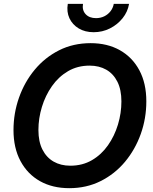

<svg xmlns="http://www.w3.org/2000/svg" viewBox="-20 -962 793 993"><path d="M338.4 11.2Q251.5 11.2 186.8 -25.1Q122.1 -61.5 85.9 -129.2Q49.8 -196.8 49.8 -289.1Q49.8 -376.5 78.4 -457.3Q106.9 -538.1 159.7 -601.6Q212.4 -665 285.6 -701.9Q358.9 -738.8 448.7 -738.8Q535.2 -738.8 599.9 -702.4Q664.6 -666 700.7 -598.6Q736.8 -531.2 736.8 -438Q736.8 -349.6 708 -269Q679.2 -188.5 626.5 -125.2Q573.7 -62 500.5 -25.4Q427.2 11.2 338.4 11.2ZM343.8 -105Q406.2 -105 455.3 -133.5Q504.4 -162.1 538.3 -210.4Q572.3 -258.8 590.1 -317.9Q607.9 -377 607.9 -437.5Q607.9 -498 587.2 -539.3Q566.4 -580.6 529.5 -601.6Q492.7 -622.6 443.4 -622.6Q380.9 -622.6 331.8 -593.8Q282.7 -564.9 248.8 -516.6Q214.8 -468.3 196.8 -409.2Q178.7 -350.1 178.7 -289.6Q178.7 -229.5 199.5 -188.5Q220.2 -147.5 257.3 -126.2Q294.4 -105 343.8 -105ZM464.4 -795.4Q419.9 -795.4 387.2 -814.9Q354.5 -834.5 339.1 -867.7Q323.7 -900.9 330.6 -941.9H409.2Q403.8 -909.2 422.9 -888.7Q441.9 -868.2 476.6 -868.2Q500 -868.2 519.3 -877.7Q538.6 -887.2 551.5 -903.8Q564.5 -920.4 568.4 -941.9H647.5Q640.6 -900.9 614 -867.7Q587.4 -834.5 548.3 -814.9Q509.3 -795.4 464.4 -795.4Z"/></svg>

Font: Inter 28pt SemiBold
Style: Italic
Weight: 600
Italic angle: -9.3988°
Designer: Rasmus Andersson
Foundry: rsms
Version: Version 4.001;git-66647c0bb